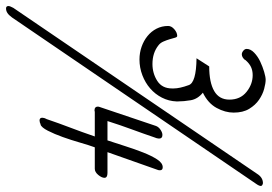

<svg xmlns="http://www.w3.org/2000/svg" viewBox="-152 -613 900 636"><g transform="rotate(90 298.0 -295.0)"><path d="M397 -361Q400 -370 409.5 -376.5Q419 -383 427 -383Q439 -383 439 -372Q439 -369 437 -361V-362Q422 -318 408.5 -281.5Q395 -245 381 -201H445Q454 -228 464 -259.5Q474 -291 485 -319Q496 -347 508 -365.5Q520 -384 534 -384Q544 -384 544 -375Q544 -370 543 -368L484 -201H553Q569 -201 569 -191Q569 -182 559.5 -170.5Q550 -159 539 -159H468Q461 -140 452.5 -110.5Q444 -81 434 -53Q424 -25 413 -3.5Q402 18 392 21L393 20Q385 24 379 24Q370 24 370 15Q370 9 374 1V2Q389 -42 403 -78.5Q417 -115 432 -159H351Q349 -159 348 -158.5Q347 -158 346 -158Q333 -158 333 -170Q333 -171 333.5 -171.5Q334 -172 334 -174ZM556 -697Q568 -716 587 -716Q596 -714 596 -709Q596 -703 588 -692L38 115Q30 126 23 130.5Q16 135 8 135Q0 135 0 127Q0 122 6 111ZM179 -657Q170 -646 160 -646Q154 -646 148 -651Q142 -656 142 -662Q142 -675 154.5 -687Q167 -699 184 -707Q201 -715 218 -720Q235 -725 244 -725Q256 -725 274.5 -720Q293 -715 310.5 -703Q328 -691 340.5 -670.5Q353 -650 353 -619Q353 -591 337.5 -562.5Q322 -534 287 -517Q308 -500 312 -477Q316 -454 316 -433V-430Q315 -404 303.5 -381.5Q292 -359 273 -342.5Q254 -326 229 -316.5Q204 -307 177 -307Q155 -307 135 -314Q115 -321 99.5 -333.5Q84 -346 75 -363.5Q66 -381 66 -402Q66 -413 77 -422.5Q88 -432 99 -432Q103 -432 105 -424.5Q107 -417 110 -407Q113 -397 117.5 -386.5Q122 -376 130 -370Q155 -350 192 -350Q223 -350 248 -366Q273 -382 273 -415V-420Q273 -440 262 -470Q254 -495 173 -496L200 -538Q253 -538 281.5 -554.5Q310 -571 310 -605Q310 -641 284.5 -661.5Q259 -682 229 -682Q214 -682 202 -676.5Q190 -671 178 -657Z"/></g></svg>

Font: Discipuli Britannica
Style: Regular
Weight: 400
Designer: Peter Wiegel
Foundry: Peter Wiegel
Version: Version 0.001 2009